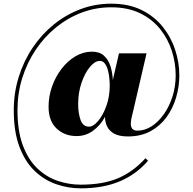

<svg xmlns="http://www.w3.org/2000/svg" viewBox="-20 -810 1050 1044"><path d="M784.9 64Q721.9 137.5 631.6 175.8Q541.3 214.1 418.9 214.1Q350.3 214.1 285.3 191.5Q220.2 168.9 168.2 119.1Q116.2 69.3 85.6 -12.1Q54.9 -93.5 54.9 -210.9Q54.9 -304.9 81.7 -391.1Q108.4 -477.3 157.1 -549.9Q205.8 -622.6 272 -676.4Q338.1 -730.2 417.6 -760.1Q497.1 -790 585 -790Q679.9 -790 749.6 -755.6Q819.3 -721.2 864.9 -664.2Q910.4 -607.2 932.7 -538.3Q955.1 -469.5 955.1 -400.9Q955.1 -339.1 937.6 -279.8Q920.2 -220.5 885.3 -172.6Q850.3 -124.8 798.1 -96.4Q745.8 -68.1 676 -68.1Q627.2 -68.1 600 -83.7Q572.8 -99.4 561.8 -123.8Q550.8 -148.2 551 -174.8Q524.7 -126.5 484.9 -98.3Q445.1 -70.1 396.5 -70.1Q331.5 -70.1 287.8 -111.1Q244.1 -152.1 244.1 -230Q244.1 -286.1 262.9 -339.5Q281.7 -392.8 314.6 -435.7Q347.4 -478.5 390 -503.8Q432.6 -529.1 480.2 -529.1Q521.7 -529.1 545.9 -506.6Q570.1 -484.1 580.9 -449Q591.8 -413.8 593.5 -375.2L627 -520H776.9L704.1 -206.3Q701.4 -194.6 696.9 -176.8Q692.4 -158.9 691.4 -141.2Q690.4 -123.5 698.1 -111.6Q705.8 -99.6 727.5 -99.6Q767.6 -99.6 804.7 -123.5Q841.8 -147.5 871.3 -189.5Q900.9 -231.4 918.1 -285.8Q935.3 -340.1 935.3 -400.9Q935.3 -466.8 914.7 -532.2Q894 -597.7 851.2 -651.5Q808.3 -705.3 742.1 -737.8Q675.8 -770.3 584.2 -770.3Q500.5 -770.3 424.2 -741.5Q347.9 -712.6 284.2 -660.6Q220.5 -608.6 173.6 -538.5Q126.7 -468.3 100.8 -385Q75 -301.8 75 -210.9Q75 -98.1 103.9 -20.5Q132.8 57.1 181.8 104.4Q230.7 151.6 292.2 172.9Q353.8 194.1 418.9 194.1Q540.3 194.1 622.6 158.8Q704.8 123.5 771 50.3ZM576.7 -345.9Q576.7 -361.8 574.6 -384.2Q572.5 -406.5 566.8 -428.1Q561 -449.7 550.4 -464.2Q539.8 -478.8 522.9 -478.8Q496.3 -478.8 469 -446Q441.7 -413.3 423.3 -359.9Q405 -306.4 405 -244.4Q405 -194.3 418.1 -157.8Q431.2 -121.3 464.1 -121.3Q487.1 -121.3 513.3 -151.9Q539.6 -182.4 558.1 -233.4Q576.7 -284.4 576.7 -345.9Z"/></svg>

Font: Bodoni* 11
Style: Bold
Weight: 700
Version: Version 2.000; ttfautohint (v1.8.1)